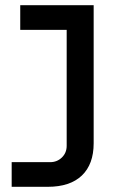

<svg xmlns="http://www.w3.org/2000/svg" viewBox="-20 -720 460 740"><path d="M25 0V-95H173Q200 -95 218.5 -113Q237 -131 237 -158V-649L280 -605H58V-700H341V-168Q341 -87 295.5 -43.5Q250 0 164 0Z"/></svg>

Font: SUSE Thin Medium
Style: Regular
Weight: 500
Version: Version 1.000